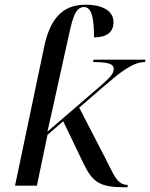

<svg xmlns="http://www.w3.org/2000/svg" viewBox="-20 -790 639 817"><path d="M515 7H522L524 -3C477 -3 464 -48 427 -119L317 -332L420 -421C490 -481 544 -526 597 -526L599 -536H378L376 -526C447 -526 464 -515 464 -498C464 -475 448 -459 391 -410L182 -230C187 -252 196 -293 207 -342L264 -600C287 -706 297 -760 338 -760C373 -760 380 -702 380 -631C433 -631 463 -652 463 -696C463 -740 422 -770 344 -770C242 -770 192 -705 168 -591L44 0H137L182 -216L249 -274L335 -95C375 -12 406 7 515 7Z"/></svg>

Font: Noto Serif Display
Style: Italic
Weight: 400
Italic angle: -12°
Designer: Monotype Design Team
Foundry: Monotype Imaging Inc.
Version: Version 2.009